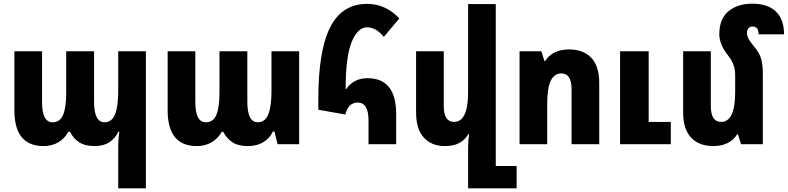

<svg xmlns="http://www.w3.org/2000/svg" viewBox="-20 -782 4271 1041"><path d="M621 239V10Q621 -30 627 -68H622Q605 -32 573.5 -11Q542 10 492 10Q440 10 408 -11.5Q376 -33 360 -67H350Q332 -32 297 -11Q262 10 216 10Q58 10 58 -184V-504H208V-228Q208 -119 265 -119Q305 -119 322 -159Q339 -199 339 -279V-504H490V-230Q490 -119 547 -119Q586 -119 603.5 -161.5Q621 -204 621 -289V-504H771V239Z M1047 10Q889 10 889 -184V-504H1039V-228Q1039 -119 1096 -119Q1136 -119 1153 -159Q1170 -199 1170 -279V-504H1321V-230Q1321 -119 1378 -119Q1417 -119 1434.5 -161.5Q1452 -204 1452 -289V-504H1602V0H1485L1468 -69H1460Q1442 -32 1407.5 -11Q1373 10 1323 10Q1271 10 1239 -11.5Q1207 -33 1191 -67H1182Q1163 -32 1128 -11Q1093 10 1047 10Z M1978 0V-130Q1978 -226 1919 -226Q1896 -226 1879 -211.5Q1862 -197 1852 -161L1706 -187V-245Q1706 -509 1770.5 -635Q1835 -761 1971 -761Q2023 -761 2067 -740Q2111 -719 2145 -682L2061 -582Q2037 -611 2014 -622.5Q1991 -634 1971 -634Q1919 -634 1886.5 -554Q1854 -474 1854 -299H1857Q1874 -325 1903 -341.5Q1932 -358 1973 -358Q2128 -358 2128 -163V0Z M2668 118H2781V239H2518V12Q2518 -4 2519.5 -21Q2521 -38 2524 -54H2519Q2501 -24 2470.5 -7Q2440 10 2392 10Q2320 10 2278 -36Q2236 -82 2236 -171V-504H2386V-207Q2386 -121 2442 -121Q2518 -121 2518 -283V-760H2668Z M2797 0V-504H2915L2932 -451H2936Q2954 -481 2987 -497.5Q3020 -514 3065 -514Q3143 -514 3186 -468.5Q3229 -423 3229 -333V0H3079V-299Q3079 -384 3023 -384Q2947 -384 2947 -223V0ZM3342 0V-504H3497V-121H3617V0Z M4116 -381V0H3998L3981 -54H3977Q3959 -24 3926 -7Q3893 10 3848 10Q3770 10 3727 -36Q3684 -82 3684 -171V-504H3834V-207Q3834 -121 3890 -121Q3966 -121 3966 -283V-375Q3966 -404 3957.5 -429Q3949 -454 3927 -482Q3902 -514 3891 -542Q3880 -570 3880 -597Q3880 -680 3929.5 -721Q3979 -762 4058 -762Q4143 -762 4187 -719.5Q4231 -677 4231 -596H4093Q4093 -638 4061 -638Q4045 -638 4037.5 -628Q4030 -618 4030 -603Q4030 -585 4041.5 -566.5Q4053 -548 4073 -524Q4097 -496 4106.5 -464Q4116 -432 4116 -381Z"/></svg>

Font: Noto Sans Armenian Condensed ExtraBold
Style: Regular
Weight: 800
Width: 3
Designer: Monotype Design Team
Foundry: Monotype Imaging Inc.
Version: Version 2.008; ttfautohint (v1.8.4.7-5d5b)